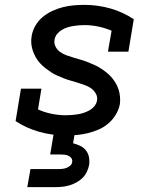

<svg xmlns="http://www.w3.org/2000/svg" viewBox="-20 -548 640 788"><path d="M251 8Q194 8 141 -7Q88 -22 44 -51L66 -184H150L136 -99Q162 -87 191.5 -81Q221 -75 251 -75Q263 -75 275 -76Q287 -77 299.5 -79Q312 -81 324 -85Q336 -89 347.5 -95.5Q359 -102 367.5 -112.5Q376 -123 378 -135Q381 -150 373.5 -163.5Q366 -177 354 -185.5Q342 -194 327.5 -199Q313 -204 299 -208.5Q285 -213 270.5 -217Q256 -221 242 -226.5Q228 -232 214.5 -238Q201 -244 189 -252Q177 -260 165.5 -269Q154 -278 144 -289Q134 -300 127 -312.5Q120 -325 115 -339Q110 -353 108.5 -368.5Q107 -384 110 -400Q113 -421 125 -442Q137 -463 155 -478Q173 -493 194.5 -503Q216 -513 238 -518.5Q260 -524 282 -526Q304 -528 326 -528Q382 -528 434 -513Q486 -498 529 -469L507 -336H423L438 -422Q412 -433 383.5 -439Q355 -445 326 -445Q314 -445 302.5 -444Q291 -443 279 -441Q267 -439 255 -435Q243 -431 232.5 -424.5Q222 -418 214 -408Q206 -398 204 -386Q201 -370 208 -356.5Q215 -343 227 -334.5Q239 -326 253 -321Q267 -316 282 -311.5Q297 -307 311 -303Q325 -299 339 -293.5Q353 -288 366.5 -282Q380 -276 392.5 -268Q405 -260 416.5 -251Q428 -242 437.5 -231Q447 -220 454.5 -207.5Q462 -195 466.5 -181Q471 -167 472.5 -151.5Q474 -136 472 -121Q468 -99 455.5 -78Q443 -57 425 -41.5Q407 -26 385 -16.5Q363 -7 340.5 -1.5Q318 4 295.5 6Q273 8 251 8ZM207 220H92L105 146H220Q228 146 236.5 145Q245 144 253 141Q261 138 268 132Q275 126 276 118Q278 109 273.5 102Q269 95 261.5 91.5Q254 88 245.5 87Q237 86 229 86H186L213 -75H299L280 40Q295 44 309 50.5Q323 57 332.5 69Q342 81 345 96.5Q348 112 346 128Q343 143 336.5 157Q330 171 319 182Q308 193 294 200.5Q280 208 265.5 212.5Q251 217 236 218.5Q221 220 207 220Z"/></svg>

Font: Iosevka HT Medium Extended
Style: Italic
Weight: 500
Width: 7
Italic angle: -9°
Monospace: yes
Designer: Belleve Invis
Foundry: Belleve Invis
Version: Version 32.3.0; ttfautohint (v1.8.4)